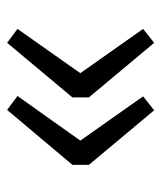

<svg xmlns="http://www.w3.org/2000/svg" viewBox="23 -539 452 538"><g transform="rotate(90 249.0 -270.0)"><path d="M289 -476 442 -293V-247L288 -64L249 -93L386 -286V-252L250 -445ZM100 -476 253 -293V-247L100 -64L61 -93L197 -286V-252L61 -445Z"/></g></svg>

Font: Bitter Thin
Style: Regular
Weight: 400
Version: Version 3.021